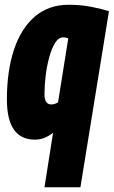

<svg xmlns="http://www.w3.org/2000/svg" viewBox="-20 -577 478 807"><path d="M438 -530 318 210H167L203 -19Q187 -6 167.5 2Q148 10 127 10Q9 10 9 -159Q9 -278 38.5 -367.5Q68 -457 126 -507Q184 -557 269 -557Q320 -557 365 -548Q410 -539 438 -530ZM267 -416Q256 -420 246 -420Q226 -420 211.5 -396.5Q197 -373 187 -336.5Q177 -300 172 -259Q167 -218 167 -181Q167 -138 195 -138Q210 -138 224 -147Z"/></svg>

Font: Georama Condensed ExtraBold
Style: Italic
Weight: 800
Width: 3
Italic angle: -9°
Designer: Jean-Baptiste Levee
Foundry: Production Type
Version: Version 1.000